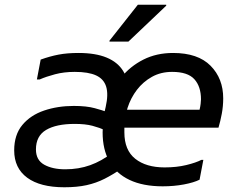

<svg xmlns="http://www.w3.org/2000/svg" viewBox="-20 -780 1001 812"><path d="M668 8Q585 8 528 -19Q471 -46 442.5 -97Q414 -148 414 -220Q414 -285 434 -345Q454 -405 492.5 -452.5Q531 -500 586.5 -528Q642 -556 712 -556Q817 -556 870.5 -502Q924 -448 924 -364Q924 -331 918 -299Q912 -267 904 -240H476V-316H824Q827 -328 828.5 -340.5Q830 -353 830 -360Q830 -414 802 -445Q774 -476 708 -476Q660 -476 622.5 -455Q585 -434 559 -400Q533 -366 519.5 -324Q506 -282 506 -240V-220Q506 -145 552 -108.5Q598 -72 676 -72Q727 -72 768 -82Q809 -92 832 -104H840L824 -20Q800 -8 758 0Q716 8 668 8ZM252 12Q150 12 95 -28.5Q40 -69 40 -144Q40 -210 74.5 -251.5Q109 -293 166.5 -312.5Q224 -332 292 -332Q346 -332 380.5 -322.5Q415 -313 428 -308H452V-228H428Q401 -240 371 -248Q341 -256 296 -256Q218 -256 175 -230.5Q132 -205 132 -148Q132 -103 167 -83.5Q202 -64 256 -64Q313 -64 361.5 -81.5Q410 -99 452 -132H468L496 -68Q458 -42 422.5 -24Q387 -6 346.5 3Q306 12 252 12ZM416 -280 427 -328Q439 -381 429 -413.5Q419 -446 386.5 -461Q354 -476 296 -476Q251 -476 213 -466Q175 -456 148 -444H136L152 -528Q191 -542 227.5 -549Q264 -556 312 -556Q384 -556 431 -536.5Q478 -517 501 -479.5Q524 -442 524 -388ZM443 -604V-608L563 -760H683V-756L523 -604Z"/></svg>

Font: Kufam
Style: Italic
Weight: 400
Italic angle: -11°
Designer: Artur Schmal
Foundry: Original Type
Version: Version 1.301; ttfautohint (v1.8.3)